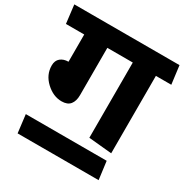

<svg xmlns="http://www.w3.org/2000/svg" viewBox="-206 -844 1173 1209"><g transform="rotate(30 380.0 -239.0)"><path d="M491 0V-547H306V-203Q306 -160 286.5 -135.5Q267 -111 224 -111Q163 -111 110.5 -160Q58 -209 58 -276Q58 -312 80.5 -330.5Q103 -349 138 -349V-547H5Q1 -581 -3 -613.5Q-7 -646 -11 -680H754L771 -547H659V16ZM675 202H86L70 71H658Z"/></g></svg>

Font: Palanquin Dark SemiBold
Style: Regular
Weight: 600
Designer: Pria Ravichandran
Version: Version 1.001